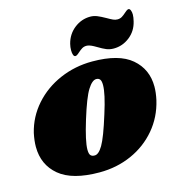

<svg xmlns="http://www.w3.org/2000/svg" viewBox="-111 -842 878 947"><g transform="rotate(-15 328.0 -368.0)"><path d="M652 -330Q652 -300 644 -263Q625 -181 573 -119.5Q521 -58 445.5 -24.5Q370 9 282 9Q143 9 76.5 -46.5Q10 -102 10 -194Q10 -225 18 -263Q37 -341 90.5 -401.5Q144 -462 221.5 -495.5Q299 -529 387 -529Q523 -529 587.5 -474Q652 -419 652 -330ZM284 -261Q252 -157 252 -115Q252 -93 259 -85.5Q266 -78 278 -78Q299 -76 321.5 -114Q344 -152 378 -262Q409 -359 409 -403Q409 -424 402.5 -432Q396 -440 384 -440Q363 -440 339.5 -402.5Q316 -365 284 -261ZM430 -591Q427 -593 416 -599Q405 -605 396 -608Q387 -611 380 -611Q367 -611 357 -605Q347 -599 335 -588Q333 -586 326.5 -581Q320 -576 315 -576Q308 -576 304.5 -585Q301 -594 301 -609Q301 -625 305 -641Q317 -688 353.5 -716.5Q390 -745 435 -745Q453 -745 470 -738Q487 -731 510 -718Q529 -707 540 -702Q551 -697 562 -697Q575 -697 585 -703Q595 -709 607 -720Q609 -722 615.5 -727Q622 -732 627 -732Q633 -732 637 -723Q641 -714 641 -701Q641 -687 636 -667Q625 -620 588.5 -591.5Q552 -563 507 -563Q487 -563 470 -570Q453 -577 430 -591Z"/></g></svg>

Font: Shrikhand
Style: Regular
Weight: 400
Italic angle: -14°
Designer: Jonny Pinhorn
Foundry: Jonny Pinhorn
Version: Version 1.001;PS 1.001;hotconv 1.0.88;makeotf.lib2.5.647800